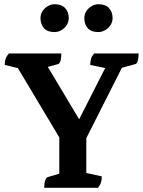

<svg xmlns="http://www.w3.org/2000/svg" viewBox="-20 -896 684 916"><path d="M333.7 -122 50.7 -595.5 89.2 -565.2 2.5 -586.4Q2.5 -603.1 6.8 -615.6Q11 -628.1 22.9 -641H272.6Q272.6 -619.1 268.6 -605.6Q264.6 -592.1 256.6 -590.1L176.5 -568.1L194 -600.5L378.1 -292.5L339.1 -290.8L494.5 -596.1L505.6 -566.3L410.5 -586.4Q410.5 -603.1 414.3 -615.6Q418 -628.1 429.5 -641H641.2Q641.2 -619.1 637.2 -605.6Q633.2 -592.1 625.2 -590.1L548.9 -569.2L575.9 -601.1ZM191.1 0Q191.1 -21.9 195.6 -35.1Q200.1 -48.4 207.1 -50.9L281.1 -72.9L262.9 -48.6V-275H391.7V-53.6L368 -75.8L465.6 -54.6Q465.6 -38.9 462.1 -26.6Q458.7 -14.3 447.2 0ZM449.2 -743Q414.7 -743 398.5 -761.7Q382.3 -780.4 382.3 -809.5Q382.3 -828 392 -843Q401.7 -858 417.4 -866.9Q433.2 -875.9 449.2 -875.9Q482.7 -875.9 499.9 -857.5Q517.1 -839.1 517.1 -809.5Q517.1 -791.5 507.4 -776.5Q497.7 -761.4 481.9 -752.2Q466.1 -743 449.2 -743ZM240.1 -743Q206.2 -743 189.7 -761.7Q173.2 -780.4 173.2 -809.5Q173.2 -828 182.9 -843Q192.6 -858 208.4 -866.9Q224.2 -875.9 240.1 -875.9Q273.1 -875.9 290.6 -857.5Q308 -839.1 308 -809.5Q308 -791.5 298.3 -776.5Q288.6 -761.4 273.1 -752.2Q257.6 -743 240.1 -743Z"/></svg>

Font: Petrona
Style: Regular
Weight: 400
Designer: Ringo R. Seeber
Foundry: Ringo R. Seeber
Version: Version 2.001; ttfautohint (v1.8.3)